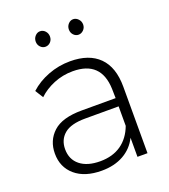

<svg xmlns="http://www.w3.org/2000/svg" viewBox="-143 -890 880 998"><g transform="rotate(-20 297.0 -391.5)"><path d="M154.4 -743.3Q154.4 -761.1 166.1 -773.9Q177.8 -786.7 193.3 -786.7Q210 -786.7 221.7 -773.9Q233.3 -761.1 233.3 -743.3Q233.3 -725.6 221.7 -713.3Q210 -701.1 193.3 -701.1Q177.8 -701.1 166.1 -713.3Q154.4 -725.6 154.4 -743.3ZM337.8 -743.3Q337.8 -761.1 349.4 -773.9Q361.1 -786.7 376.7 -786.7Q392.2 -786.7 404.4 -773.9Q416.7 -761.1 416.7 -743.3Q416.7 -725.6 404.4 -713.3Q392.2 -701.1 376.7 -701.1Q361.1 -701.1 349.4 -713.3Q337.8 -725.6 337.8 -743.3ZM502.2 -367.8V0H446.7V-105.6Q421.1 -53.3 370 -24.4Q318.9 4.4 248.9 4.4Q155.6 4.4 102.2 -41.1Q48.9 -86.7 48.9 -162.2Q48.9 -234.4 98.9 -280Q148.9 -325.6 256.7 -325.6H444.4L443.3 -377.8Q437.8 -533.3 282.2 -533.3Q226.7 -533.3 176.7 -512.8Q126.7 -492.2 92.2 -458.9L64.4 -503.3Q106.7 -542.2 165 -564.4Q223.3 -586.7 286.7 -586.7Q391.1 -586.7 446.7 -531.1Q502.2 -475.6 502.2 -367.8ZM444.4 -172.2V-280H260Q180 -280 143.3 -248.9Q106.7 -217.8 106.7 -165.6Q106.7 -108.9 146.7 -76.7Q186.7 -44.4 257.8 -44.4Q326.7 -44.4 373.9 -77.2Q421.1 -110 444.4 -172.2Z"/></g></svg>

Font: Paperlogy 3 Light
Style: Regular
Weight: 300
Designer: redesigned by Lee Juim, glyphs from Gmarket Sans & Montserrat
Foundry: PT&
Version: Version 1.001